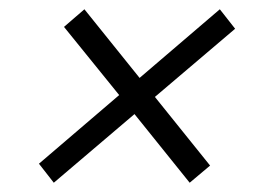

<svg xmlns="http://www.w3.org/2000/svg" viewBox="-20 -480 601 414"><path d="M96 -86 64 -127 237 -275 118 -422 162 -460 281 -312 454 -460 487 -418 314 -271 433 -123 389 -86 270 -234Z"/></svg>

Font: Spectral SC
Style: Bold Italic
Weight: 700
Italic angle: -10°
Designer: Jean-Baptiste Levee
Foundry: Production Type
Version: Version 2.001